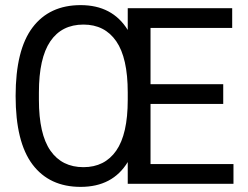

<svg xmlns="http://www.w3.org/2000/svg" viewBox="-20 -718 967 750"><path d="M295 12Q173 12 107 -75.5Q41 -163 41 -343Q41 -523 107 -610.5Q173 -698 295 -698Q419 -698 479 -601V-686H887V-609H568V-389H852V-312H568V-77H892V0H479V-85Q420 12 295 12ZM306 -65Q389 -65 434 -129.5Q479 -194 479 -328V-357Q479 -492 434 -557Q389 -622 306 -622Q221 -622 176.5 -556.5Q132 -491 132 -357V-328Q132 -194 177 -129.5Q222 -65 306 -65Z"/></svg>

Font: Archivo Condensed
Style: Regular
Weight: 400
Width: 3
Designer: Hector Gatti
Foundry: Omnibus-Type
Version: Version 2.001; ttfautohint (v1.8.3)